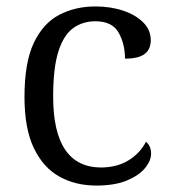

<svg xmlns="http://www.w3.org/2000/svg" viewBox="-20 -566 527 596"><path d="M279 10Q214 10 164 -18Q114 -46 85 -106.5Q56 -167 56 -265Q56 -372 85 -433Q114 -494 164 -520Q214 -546 276 -546Q323 -546 362 -533Q401 -520 424.5 -496.5Q448 -473 448 -441Q448 -413 429 -398.5Q410 -384 368 -384Q368 -430 348 -465Q328 -500 276 -500Q237 -500 207.5 -479Q178 -458 161.5 -407Q145 -356 145 -266Q145 -46 295 -46Q346 -47 381 -69.5Q416 -92 433 -126Q449 -113 449 -89Q449 -67 430 -44Q411 -21 373.5 -5.5Q336 10 279 10Z"/></svg>

Font: Noto Serif Hentaigana
Style: Regular
Weight: 400
Designer: Kazuhiro Yamada
Foundry: nipponia
Version: Version 1.000; ttfautohint (v1.8.4.7-5d5b)